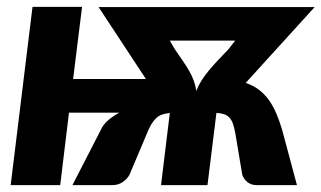

<svg xmlns="http://www.w3.org/2000/svg" viewBox="-20 -538 934 558"><path d="M273 -160.5Q280 -176 294 -188.2Q308 -200.5 326.5 -210.5H180.5L155 0H11L74.5 -518H218.5L192.5 -308.5H404L266.5 -517.5H894.5L694 -297Q716.5 -289.5 733 -276.8Q749.5 -264 761.8 -246.8Q774 -229.5 783.2 -207.8Q792.5 -186 800 -160.5L843 0H726.5Q709 0 698.2 -9.5Q687.5 -19 684 -30.5L664 -150Q661 -167 657 -178.2Q653 -189.5 646.8 -196.2Q640.5 -203 631.5 -206Q622.5 -209 609 -210L583 0H448L473.5 -209.5Q461 -208.5 451.5 -205.2Q442 -202 434.5 -195.2Q427 -188.5 420.2 -177.5Q413.5 -166.5 407 -150L356.5 -30.5Q350.5 -19 337.5 -9.5Q324.5 0 306.5 0H190.5ZM488 -395Q500.5 -376.5 511 -361.5Q521.5 -346.5 529.5 -332.5Q537.5 -318.5 542.8 -304.5Q548 -290.5 550.5 -274Q557 -290.5 566 -304.5Q575 -318.5 586.5 -332.5Q598 -346.5 612.2 -361.5Q626.5 -376.5 644 -395L663.5 -420H473.5Z"/></svg>

Font: Lato Black
Style: Italic
Weight: 900
Italic angle: -7°
Designer: Lukasz Dziedzic
Foundry: tyPoland Lukasz Dziedzic
Version: Version 2.007; 2014-02-27